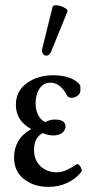

<svg xmlns="http://www.w3.org/2000/svg" viewBox="-20 -719 353 750"><path d="M168 11Q113 11 74 -19Q35 -49 35 -104Q35 -139 51 -167Q67 -195 102 -215Q42 -247 42 -310Q42 -363 84.5 -394Q127 -425 188 -425Q227 -425 254.5 -414Q282 -403 292 -387Q294 -384 294 -378.5Q294 -373 294 -367Q294 -353 283 -345Q272 -337 259 -337Q247 -337 242 -346Q216 -396 177 -396Q150 -396 134.5 -373Q119 -350 119 -315Q119 -289 129.5 -269Q140 -249 157 -242Q174 -252 195 -252Q236 -252 236 -224Q236 -211 223.5 -200.5Q211 -190 188 -190Q177 -190 167 -192.5Q157 -195 147 -199Q131 -191 122 -175Q113 -159 113 -133Q113 -93 138.5 -69.5Q164 -46 201 -46Q221 -46 239.5 -54.5Q258 -63 279 -77Q284 -80 289.5 -74Q295 -68 298 -60Q301 -52 298 -48Q276 -20 242.5 -4.5Q209 11 168 11ZM180 -518Q174 -504 164.5 -502Q155 -500 148.5 -508Q142 -516 145 -529L185 -691Q187 -698 196.5 -698.5Q206 -699 218 -695Q230 -691 238 -685Q246 -679 243 -673Z"/></svg>

Font: Junicode Two Beta Condensed
Style: Regular
Weight: 400
Width: 3
Designer: Peter S. Baker
Foundry: Briery Creek Software
Version: Version 1.053; ttfautohint (v1.8.4)